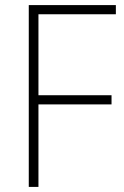

<svg xmlns="http://www.w3.org/2000/svg" viewBox="-20 -734 486 754"><path d="M131 0V-324H418V-360H131V-678H435V-714H93V0Z"/></svg>

Font: Noto Sans Lao UI SemCond ExtLt
Style: Regular
Weight: 200
Width: 4
Designer: Monotype Design Team
Foundry: Monotype Imaging Inc.
Version: Version 2.000